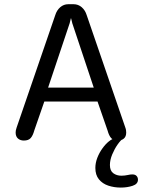

<svg xmlns="http://www.w3.org/2000/svg" viewBox="-20 -642 660 890"><path d="M90.5 9.5Q74 9.5 63.2 0Q52.5 -9.5 52.5 -27.5Q52.5 -32.5 53.5 -38.2Q54.5 -44 57 -50.5L236 -571.5Q243 -594.5 259.2 -608.5Q275.5 -622.5 296.5 -622.5H321Q342.5 -622.5 358.8 -608.5Q375 -594.5 382 -571.5L561 -50.5Q563.5 -44 564.2 -38.2Q565 -32.5 565 -27.5Q565 -9 554.2 0.2Q543.5 9.5 526.5 9.5Q505.5 9.5 495.2 -2Q485 -13.5 478.5 -37.5L432 -171.5H185.5L139 -37.5Q132.5 -13.5 122.2 -2Q112 9.5 90.5 9.5ZM203 -236H414.5L315 -534.5Q313.5 -541.5 312 -547.5Q310.5 -553.5 309 -558.5Q308 -553.5 306.2 -547.5Q304.5 -541.5 303 -534.5ZM540 227.5Q509 227.5 482 218.5Q455 209.5 438.5 189.2Q422 169 422 136.5Q422 113 431.2 89.2Q440.5 65.5 454.8 45.8Q469 26 484.5 13.5Q500 1 512 0H551Q539.5 7.5 525.2 27.8Q511 48 500.2 73.8Q489.5 99.5 489.5 123Q489.5 149.5 505.2 161Q521 172.5 543 172.5Q550 172.5 558.5 171.5Q567 170.5 573.5 169Q579 167.5 584.2 167Q589.5 166.5 593.5 166.5Q606.5 166.5 613 173.5Q619.5 180.5 619.5 191Q619.5 211 594.8 219.2Q570 227.5 540 227.5Z"/></svg>

Font: Sono ExtraLight Monospace
Style: Regular
Weight: 400
Version: Version 2.112